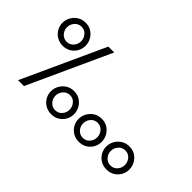

<svg xmlns="http://www.w3.org/2000/svg" viewBox="-77 -1080 1482 1482"><g transform="rotate(45 664.0 -339.0)"><path d="M1198.6 -119.7Q1198.6 -86.6 1176.7 -62.4Q1154.7 -38.1 1122 -38.1Q1089.4 -38.1 1067 -62.4Q1044.5 -86.6 1044.5 -119.7Q1044.5 -152.7 1066.7 -177.5Q1088.8 -202.2 1122 -202.2Q1155.6 -202.2 1177.1 -177.3Q1198.6 -152.3 1198.6 -119.7ZM1247.7 -119.4Q1247.7 -152.3 1232 -181.2Q1216.3 -210.1 1188.1 -228.4Q1159.9 -246.6 1122 -246.6Q1084.6 -246.6 1056.1 -228.4Q1027.5 -210.1 1011.5 -181.2Q995.5 -152.3 995.5 -119.4Q995.5 -86 1011.8 -57.4Q1028.1 -28.9 1056.8 -11.7Q1085.5 5.4 1122 5.4Q1158.9 5.4 1187.1 -11.7Q1215.3 -28.9 1231.5 -57.4Q1247.7 -86 1247.7 -119.4ZM896.7 -119.7Q896.7 -86.6 874.8 -62.4Q852.8 -38.1 820.1 -38.1Q787.5 -38.1 765.1 -62.4Q742.7 -86.6 742.7 -119.7Q742.7 -152.7 764.8 -177.5Q786.9 -202.2 820.1 -202.2Q853.7 -202.2 875.2 -177.3Q896.7 -152.3 896.7 -119.7ZM945.8 -119.4Q945.8 -152.3 930.1 -181.2Q914.4 -210.1 886.2 -228.4Q858.1 -246.6 820.1 -246.6Q782.7 -246.6 754.2 -228.4Q725.6 -210.1 709.6 -181.2Q693.6 -152.3 693.6 -119.4Q693.6 -86 709.9 -57.4Q726.2 -28.9 754.9 -11.7Q783.6 5.4 820.1 5.4Q857 5.4 885.2 -11.7Q913.4 -28.9 929.6 -57.4Q945.8 -86 945.8 -119.4ZM594.8 -119.7Q594.8 -86.6 572.9 -62.4Q550.9 -38.1 518.2 -38.1Q485.6 -38.1 463.2 -62.4Q440.8 -86.6 440.8 -119.7Q440.8 -152.7 462.9 -177.5Q485 -202.2 518.2 -202.2Q551.8 -202.2 573.3 -177.3Q594.8 -152.3 594.8 -119.7ZM643.9 -119.4Q643.9 -152.3 628.2 -181.2Q612.5 -210.1 584.4 -228.4Q556.2 -246.6 518.2 -246.6Q480.8 -246.6 452.3 -228.4Q423.7 -210.1 407.7 -181.2Q391.7 -152.3 391.7 -119.4Q391.7 -86 408 -57.4Q424.3 -28.9 453 -11.7Q481.7 5.4 518.2 5.4Q555.1 5.4 583.3 -11.7Q611.5 -28.9 627.7 -57.4Q643.9 -86 643.9 -119.4ZM284.3 -556.1Q284.3 -523 262.4 -498.7Q240.4 -474.5 207.7 -474.5Q175.1 -474.5 152.7 -498.7Q130.3 -523 130.3 -556.1Q130.3 -589 152.4 -613.8Q174.5 -638.6 207.7 -638.6Q241.3 -638.6 262.8 -613.6Q284.3 -588.7 284.3 -556.1ZM333.4 -555.8Q333.4 -588.6 317.7 -617.6Q302 -646.5 273.8 -664.7Q245.6 -682.9 207.7 -682.9Q170.3 -682.9 141.8 -664.7Q113.2 -646.5 97.2 -617.6Q81.2 -588.6 81.2 -555.8Q81.2 -522.3 97.5 -493.8Q113.8 -465.2 142.5 -448.1Q171.2 -431 207.7 -431Q244.6 -431 272.8 -448.1Q301 -465.2 317.2 -493.8Q333.4 -522.3 333.4 -555.8ZM461.9 -676.2 152.1 0H216.6L525.8 -676.2Z"/></g></svg>

Font: Estedad-FD VF
Style: Regular
Weight: 100
Designer: Amin Abedi
Version: Version 7.3